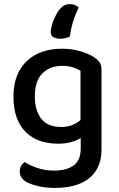

<svg xmlns="http://www.w3.org/2000/svg" viewBox="-20 -721 585 942"><path d="M276 -679Q287 -691 298 -696Q309 -701 323 -701Q335 -701 346.5 -696.5Q358 -692 366 -685Q331 -611 323 -542Q313 -537 301.5 -534Q290 -531 277 -531Q255 -531 242 -538.5Q229 -546 229 -562Q229 -575 233 -591.5Q237 -608 244 -624.5Q251 -641 259 -655.5Q267 -670 276 -679ZM376 -44Q357 -32 329.5 -24Q302 -16 264 -16Q220 -16 180.5 -28.5Q141 -41 111 -68.5Q81 -96 63.5 -140Q46 -184 46 -248Q46 -306 63.5 -349.5Q81 -393 112.5 -422.5Q144 -452 187.5 -467Q231 -482 284 -482Q333 -482 374.5 -469.5Q416 -457 442 -440Q459 -429 468.5 -415Q478 -401 478 -381V13Q478 63 460.5 99Q443 135 412.5 157.5Q382 180 340 190.5Q298 201 250 201Q199 201 162 191Q125 181 108 171Q77 152 77 121Q77 104 84 92.5Q91 81 102 74Q125 90 163 103Q201 116 244 116Q307 116 341.5 90.5Q376 65 376 8ZM279 -98Q313 -98 336 -108Q359 -118 375 -132V-374Q360 -383 338 -390.5Q316 -398 286 -398Q225 -398 188 -361Q151 -324 151 -249Q151 -208 161 -179Q171 -150 188 -132Q205 -114 228.5 -106Q252 -98 279 -98Z"/></svg>

Font: Baloo Da 2 Medium
Style: Regular
Weight: 500
Designer: Noopur Datye, Sulekha Rajkumar and Ek Type
Foundry: Ek Type
Version: Version 1.640;hotconv 1.0.111;makeotfexe 2.5.65597; ttfautoh